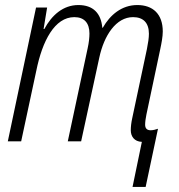

<svg xmlns="http://www.w3.org/2000/svg" viewBox="-20 -561 711 762"><path d="M543 2 506 181H558L607 -50C598 -47 588 -44 578 -44C563 -44 556 -52 556 -66C556 -77 558 -91 561 -106L616 -366C621 -389 626 -416 626 -436C626 -506 586 -541 525 -541C463 -541 417 -502 388 -451H386C381 -508 350 -541 291 -541C230 -541 185 -500 156 -446H153L167 -531H123L11 0H64L124 -280C148 -399 197 -493 275 -493C315 -493 335 -469 335 -428C335 -413 333 -392 328 -370L249 0H302L374 -332C393 -421 441 -493 508 -493C548 -493 571 -471 571 -427C571 -411 568 -391 563 -366L505 -93C501 -75 499 -58 499 -44C499 -20 513 1 543 2Z"/></svg>

Font: Noto Sans Condensed Light
Style: Italic
Weight: 300
Width: 3
Italic angle: -12°
Designer: Monotype Design Team
Foundry: Monotype Imaging Inc.
Version: Version 2.013